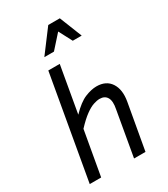

<svg xmlns="http://www.w3.org/2000/svg" viewBox="-235 -1089 1042 1193"><g transform="rotate(-30 285.5 -492.5)"><path d="M361 -428Q342 -428 316.5 -419.5Q291 -411 258 -387Q225 -363 182 -317L126 0H44L174 -740H256L198 -409Q255 -468 300.5 -486.5Q346 -505 383 -505Q452 -505 484 -456Q516 -407 502 -327L444 0H362L418 -320Q429 -374 413.5 -401Q398 -428 361 -428ZM398 -824 348 -919 263 -824H194L315 -985H398L462 -824Z"/></g></svg>

Font: Inria Sans
Style: Italic
Weight: 400
Italic angle: -10°
Designer: Black Foundry Team
Foundry: Black Foundry
Version: Version 1.2; ttfautohint (v1.8.3)